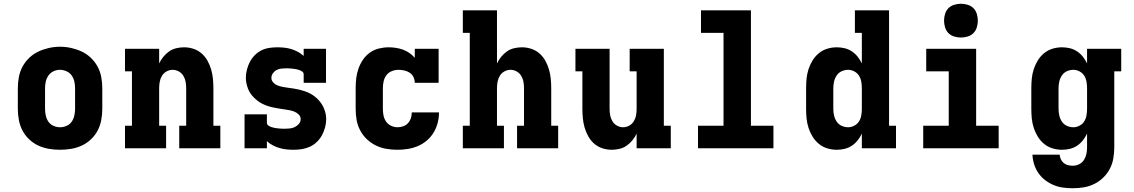

<svg xmlns="http://www.w3.org/2000/svg" viewBox="-20 -790 6040 1023"><path d="M300 8Q270 8 240.5 3Q211 -2 184 -14.5Q157 -27 135 -48Q113 -69 99.5 -95Q86 -121 80.5 -150.5Q75 -180 75 -210V-320Q75 -350 80.5 -379.5Q86 -409 100 -435Q114 -461 136 -482Q158 -503 185 -515.5Q212 -528 241 -534.5Q270 -541 300 -541Q330 -541 359 -534.5Q388 -528 415 -515.5Q442 -503 464 -482Q486 -461 500 -435Q514 -409 519.5 -379.5Q525 -350 525 -320V-210Q525 -180 519.5 -150.5Q514 -121 500.5 -95Q487 -69 465 -48Q443 -27 416 -14.5Q389 -2 359.5 3Q330 8 300 8ZM300 -112Q318 -112 335 -119.5Q352 -127 362 -141.5Q372 -156 376 -174Q380 -192 380 -210V-320Q380 -338 376 -356Q372 -374 361.5 -388.5Q351 -403 334 -410.5Q317 -418 299 -418Q281 -418 264.5 -410Q248 -402 238 -387.5Q228 -373 224 -355.5Q220 -338 220 -320V-210Q220 -192 224 -174Q228 -156 238 -141.5Q248 -127 265 -119.5Q282 -112 300 -112Z M646 0V-120H683V-410H646V-530H828V-452Q837 -471 850.5 -487.5Q864 -504 881 -516Q898 -528 919 -533Q940 -538 961 -538Q986 -538 1010.5 -530Q1035 -522 1054 -505.5Q1073 -489 1085.5 -466.5Q1098 -444 1105 -420Q1112 -396 1114.5 -370.5Q1117 -345 1117 -320V-120H1154V0H935V-120H972V-320Q972 -337 969 -354Q966 -371 957 -386Q948 -401 932.5 -409.5Q917 -418 900 -418Q883 -418 867.5 -409.5Q852 -401 843 -386Q834 -371 831 -354Q828 -337 828 -320V-120H865V0Z M1544 8Q1525 8 1506 6Q1487 4 1468.5 -1.5Q1450 -7 1433 -16Q1416 -25 1402 -38V0H1283V-181H1402V-136Q1402 -127 1409.5 -121.5Q1417 -116 1425.5 -113Q1434 -110 1443 -108.5Q1452 -107 1460.5 -106Q1469 -105 1478 -104.5Q1487 -104 1496 -104Q1510 -104 1524 -105.5Q1538 -107 1550.5 -113Q1563 -119 1572.5 -130Q1582 -141 1582 -155Q1582 -170 1571 -180.5Q1560 -191 1546.5 -196Q1533 -201 1518.5 -203.5Q1504 -206 1490 -208Q1476 -210 1461.5 -212.5Q1447 -215 1433 -218Q1419 -221 1405.5 -225.5Q1392 -230 1379 -236.5Q1366 -243 1354.5 -251.5Q1343 -260 1332.5 -270.5Q1322 -281 1314 -293Q1306 -305 1301 -318.5Q1296 -332 1293 -346Q1290 -360 1290 -375Q1290 -397 1295.5 -418.5Q1301 -440 1311 -459.5Q1321 -479 1336.5 -495Q1352 -511 1371.5 -521Q1391 -531 1413 -534.5Q1435 -538 1457 -538Q1476 -538 1495 -536Q1514 -534 1532 -528.5Q1550 -523 1567 -514Q1584 -505 1598 -492V-530H1717V-349H1598V-394Q1598 -403 1590.5 -408.5Q1583 -414 1574.5 -417Q1566 -420 1557.5 -421.5Q1549 -423 1540 -424Q1531 -425 1522.5 -425.5Q1514 -426 1505 -426Q1492 -426 1478.5 -424.5Q1465 -423 1453.5 -417Q1442 -411 1434 -399.5Q1426 -388 1426 -375Q1426 -361 1436.5 -350Q1447 -339 1461 -334Q1475 -329 1489 -326.5Q1503 -324 1517.5 -322Q1532 -320 1546 -318Q1560 -316 1574 -312.5Q1588 -309 1602 -304.5Q1616 -300 1629 -293.5Q1642 -287 1653.5 -278.5Q1665 -270 1675 -259.5Q1685 -249 1693 -237Q1701 -225 1706.5 -211.5Q1712 -198 1715 -184Q1718 -170 1718 -156Q1718 -133 1712 -111Q1706 -89 1695.5 -69.5Q1685 -50 1668.5 -34Q1652 -18 1631.5 -8.5Q1611 1 1589 4.5Q1567 8 1544 8Z M2098 8Q2068 8 2038.5 3Q2009 -2 1982.5 -15Q1956 -28 1934.5 -48.5Q1913 -69 1899 -95.5Q1885 -122 1880 -151Q1875 -180 1875 -210V-320Q1875 -347 1878 -373Q1881 -399 1890 -424.5Q1899 -450 1914 -472Q1929 -494 1950.5 -509.5Q1972 -525 1998.5 -531.5Q2025 -538 2051 -538Q2070 -538 2089.5 -535Q2109 -532 2127 -525.5Q2145 -519 2161 -508Q2177 -497 2190 -482V-530H2317V-349H2190Q2190 -365 2183 -379.5Q2176 -394 2163 -402.5Q2150 -411 2134.5 -414.5Q2119 -418 2103 -418Q2085 -418 2067.5 -411Q2050 -404 2039 -389.5Q2028 -375 2024 -356.5Q2020 -338 2020 -320V-210Q2020 -192 2023.5 -174.5Q2027 -157 2037 -142.5Q2047 -128 2063.5 -120Q2080 -112 2098 -112Q2113 -112 2128 -117Q2143 -122 2153.5 -133.5Q2164 -145 2169 -160Q2174 -175 2174 -191Q2174 -191 2174 -191Q2174 -191 2174 -191Q2174 -191 2174 -191Q2174 -191 2174 -191H2319Q2319 -191 2319 -191Q2319 -191 2319 -191Q2319 -163 2312 -135.5Q2305 -108 2290.5 -84Q2276 -60 2254.5 -41.5Q2233 -23 2207 -12Q2181 -1 2153.5 3.5Q2126 8 2098 8Z M2446 0V-120H2483V-615H2446V-735H2628V-452Q2637 -471 2650.5 -487.5Q2664 -504 2681 -516Q2698 -528 2719 -533Q2740 -538 2761 -538Q2786 -538 2810.5 -530Q2835 -522 2854 -505.5Q2873 -489 2885.5 -466.5Q2898 -444 2905 -420Q2912 -396 2914.5 -370.5Q2917 -345 2917 -320V-120H2954V0H2735V-120H2772V-320Q2772 -337 2769 -354Q2766 -371 2757 -386Q2748 -401 2732.5 -409.5Q2717 -418 2700 -418Q2683 -418 2667.5 -409.5Q2652 -401 2643 -386Q2634 -371 2631 -354Q2628 -337 2628 -320V-120H2665V0Z M3239 8Q3214 8 3189.5 0Q3165 -8 3146 -24.5Q3127 -41 3114.5 -63.5Q3102 -86 3095 -110Q3088 -134 3085.5 -159.5Q3083 -185 3083 -210V-410H3046V-530H3228V-210Q3228 -193 3231 -176Q3234 -159 3243 -144Q3252 -129 3267.5 -120.5Q3283 -112 3300 -112Q3317 -112 3332.5 -120.5Q3348 -129 3357 -144Q3366 -159 3369 -176Q3372 -193 3372 -210V-410H3335V-530H3517V-120H3554V0H3372V-78Q3363 -59 3349.5 -42.5Q3336 -26 3319 -14Q3302 -2 3281 3Q3260 8 3239 8Z M3699 0V-120H3835V-615H3715V-735H3981V-120H4101V0Z M4438 8Q4413 8 4388 0.5Q4363 -7 4343 -23.5Q4323 -40 4309.5 -62Q4296 -84 4288 -108.5Q4280 -133 4277.5 -158.5Q4275 -184 4275 -210V-320Q4275 -346 4277.5 -371.5Q4280 -397 4288 -421.5Q4296 -446 4309.5 -468Q4323 -490 4343 -506.5Q4363 -523 4388 -530.5Q4413 -538 4438 -538Q4460 -538 4480.5 -533Q4501 -528 4518.5 -516.5Q4536 -505 4549.5 -488Q4563 -471 4572 -452V-615H4535V-735H4717V-120H4754V0H4572V-78Q4563 -59 4549.5 -42Q4536 -25 4518.5 -13.5Q4501 -2 4480.5 3Q4460 8 4438 8ZM4499 -112Q4516 -112 4532 -120.5Q4548 -129 4557 -143.5Q4566 -158 4569 -175.5Q4572 -193 4572 -210V-320Q4572 -337 4569 -354.5Q4566 -372 4557 -386.5Q4548 -401 4532 -409.5Q4516 -418 4499 -418Q4481 -418 4464.5 -410.5Q4448 -403 4438 -388Q4428 -373 4424 -355.5Q4420 -338 4420 -320V-210Q4420 -192 4424 -174.5Q4428 -157 4438 -142Q4448 -127 4464.5 -119.5Q4481 -112 4499 -112Z M4899 0V-120H5035V-410H4915V-530H5181V-120H5301V0ZM5100 -590Q5082 -590 5064 -595.5Q5046 -601 5033.5 -613.5Q5021 -626 5015.5 -644Q5010 -662 5010 -680Q5010 -698 5015.5 -716Q5021 -734 5033.5 -746.5Q5046 -759 5064 -764.5Q5082 -770 5100 -770Q5118 -770 5136 -764.5Q5154 -759 5166.5 -746.5Q5179 -734 5184.5 -716Q5190 -698 5190 -680Q5190 -662 5184.5 -644Q5179 -626 5166.5 -613.5Q5154 -601 5136 -595.5Q5118 -590 5100 -590Z M5696 213Q5670 213 5644 209.5Q5618 206 5594 196Q5570 186 5549 170Q5528 154 5513 132.5Q5498 111 5490 85.5Q5482 60 5481 34H5626Q5627 47 5632.5 59Q5638 71 5648 79Q5658 87 5670.5 90Q5683 93 5696 93Q5714 93 5730 85Q5746 77 5755.5 62Q5765 47 5768.5 30Q5772 13 5772 -5V-78Q5763 -59 5749.5 -42Q5736 -25 5718.5 -13.5Q5701 -2 5680.5 3Q5660 8 5638 8Q5613 8 5588 0.5Q5563 -7 5543 -23.5Q5523 -40 5509.5 -62Q5496 -84 5488 -108.5Q5480 -133 5477.5 -158.5Q5475 -184 5475 -210V-320Q5475 -346 5477.5 -371.5Q5480 -397 5488 -421.5Q5496 -446 5509.5 -468Q5523 -490 5543 -506.5Q5563 -523 5588 -530.5Q5613 -538 5638 -538Q5660 -538 5680.5 -533Q5701 -528 5718.5 -516.5Q5736 -505 5749.5 -488Q5763 -471 5772 -452V-530H5954V-410H5917V-5Q5917 24 5912 53.5Q5907 83 5893.5 109Q5880 135 5858.5 156Q5837 177 5810.5 190Q5784 203 5755 208Q5726 213 5696 213ZM5699 -112Q5716 -112 5732 -120.5Q5748 -129 5757 -143.5Q5766 -158 5769 -175.5Q5772 -193 5772 -210V-320Q5772 -337 5769 -354.5Q5766 -372 5757 -386.5Q5748 -401 5732 -409.5Q5716 -418 5699 -418Q5681 -418 5664.5 -410.5Q5648 -403 5638 -388Q5628 -373 5624 -355.5Q5620 -338 5620 -320V-210Q5620 -192 5624 -174.5Q5628 -157 5638 -142Q5648 -127 5664.5 -119.5Q5681 -112 5699 -112Z"/></svg>

Font: Iosevka Slab Heavy Extended
Style: Regular
Weight: 900
Width: 7
Monospace: yes
Designer: Belleve Invis
Foundry: Belleve Invis
Version: Version 11.1.0; ttfautohint (v1.8.3)